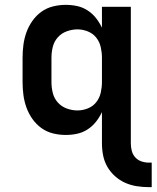

<svg xmlns="http://www.w3.org/2000/svg" viewBox="-20 -548 645 791"><path d="M593 223Q568 223 543 219Q518 215 495.5 205Q473 195 454 178Q435 161 422.5 139.5Q410 118 405 93Q400 68 400 43V-86Q390 -65 375.5 -46.5Q361 -28 341 -15Q321 -2 298 3Q275 8 251 8Q224 8 198 1.5Q172 -5 150.5 -20.5Q129 -36 113.5 -58Q98 -80 89 -105Q80 -130 76.5 -156.5Q73 -183 73 -210V-310Q73 -337 76.5 -363.5Q80 -390 89 -415Q98 -440 113.5 -462Q129 -484 150.5 -499.5Q172 -515 198 -521.5Q224 -528 251 -528Q275 -528 298 -523Q321 -518 341 -505Q361 -492 375.5 -473.5Q390 -455 400 -434V-520H519V43Q519 59 523 74Q527 89 537.5 100.5Q548 112 563 117Q578 122 593 122H605V223ZM299 -93Q321 -93 342 -101.5Q363 -110 376.5 -127Q390 -144 395 -166Q400 -188 400 -210V-310Q400 -332 395 -354Q390 -376 376.5 -393Q363 -410 342 -418.5Q321 -427 299 -427Q277 -427 255 -419Q233 -411 218 -394Q203 -377 197.5 -355Q192 -333 192 -310V-210Q192 -187 197.5 -165Q203 -143 218 -126Q233 -109 255 -101Q277 -93 299 -93Z"/></svg>

Font: Iosevka Aile
Style: Bold
Weight: 700
Designer: Belleve Invis
Foundry: Belleve Invis
Version: Version 28.0.1; ttfautohint (v1.8.4)